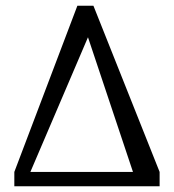

<svg xmlns="http://www.w3.org/2000/svg" viewBox="-20 -650 607 670"><path d="M30 -50 250 -630H306L537 -50V0H30ZM287 -520 86 -50H444Z"/></svg>

Font: Combo
Style: Regular
Weight: 400
Designer: Eduardo Rodriguez Tunni
Foundry: Eduardo Rodriguez Tunni
Version: Version 1.001